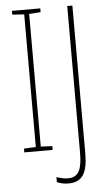

<svg xmlns="http://www.w3.org/2000/svg" viewBox="-60 -752 538 965"><g transform="rotate(-5 209.5 -269.5)"><path d="M181 0V-19L123 -22V-691L181 -695V-714H38V-695L98 -691V-22L38 -19V0ZM246 175C317 175 343 129 343 30V-714H317V23C317 102 304 149 246 149C226 149 207 144 188 138V163C205 171 225 175 246 175Z"/></g></svg>

Font: Noto Sans Tamil ExtraCondensed Thin
Style: Regular
Weight: 100
Width: 2
Designer: Jelle Bosma - Monotype Design Team
Foundry: Monotype Imaging Inc.
Version: Version 2.004